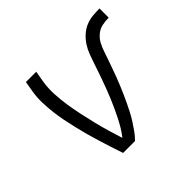

<svg xmlns="http://www.w3.org/2000/svg" viewBox="-128 -693 856 856"><g transform="rotate(-45 300.0 -265.0)"><path d="M206 0Q196 -28 187 -57Q178 -86 169 -114.5Q160 -143 152 -172.5Q144 -202 137 -231.5Q130 -261 124 -291Q118 -321 114.5 -351.5Q111 -382 110 -413.5Q109 -445 114 -477L123 -530H188L179 -477Q173 -440 175 -402.5Q177 -365 182.5 -329Q188 -293 195.5 -258Q203 -223 211.5 -188Q220 -153 230 -118.5Q240 -84 251 -50L252 -52H253Q267 -70 278.5 -89.5Q290 -109 300 -129Q310 -149 319.5 -169.5Q329 -190 337.5 -210.5Q346 -231 354 -252Q362 -273 369.5 -294Q377 -315 384 -335.5Q391 -356 398 -377Q405 -398 413 -419Q421 -440 433.5 -459Q446 -478 463.5 -493.5Q481 -509 501.5 -517.5Q522 -526 544 -528Q566 -530 587 -530V-472Q567 -472 546.5 -468Q526 -464 509 -450Q492 -436 482 -417Q472 -398 465.5 -378Q459 -358 452 -338.5Q445 -319 438 -299Q431 -279 423.5 -259.5Q416 -240 408 -220.5Q400 -201 391.5 -182Q383 -163 374 -144Q365 -125 355 -106Q345 -87 333.5 -69Q322 -51 309.5 -33.5Q297 -16 281 0Z"/></g></svg>

Font: Iosevka Curly LtExObl
Style: Regular
Weight: 300
Width: 7
Italic angle: -9°
Monospace: yes
Designer: Belleve Invis
Foundry: Belleve Invis
Version: Version 11.1.0; ttfautohint (v1.8.3)